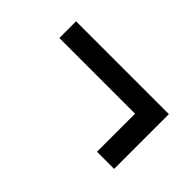

<svg xmlns="http://www.w3.org/2000/svg" viewBox="-37 -599 642 642"><g transform="rotate(45 284.5 -277.5)"><path d="M418 -148V-328H60V-407H499V-148Z"/></g></svg>

Font: Noto Serif Black
Style: Regular
Weight: 900
Designer: Monotype Design Team
Foundry: Monotype Imaging Inc.
Version: Version 2.014; ttfautohint (v1.8.4.7-5d5b)